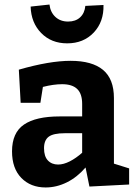

<svg xmlns="http://www.w3.org/2000/svg" viewBox="-20 -814 601 846"><path d="M482 -93 549 -72V-1L374 8L357 -76Q320 -33 274.5 -10.5Q229 12 181 12Q115 12 74 -30Q33 -72 33 -147Q33 -229 85.5 -265Q138 -301 243 -301H342V-356Q342 -401 320 -422Q298 -443 254 -443Q216 -443 169 -431L158 -361H71L63 -507Q198 -546 291 -546Q386 -546 434 -506Q482 -466 482 -382ZM236 -89Q260 -89 287.5 -103Q315 -117 342 -141V-227H266Q215 -227 194.5 -211.5Q174 -196 174 -161Q174 -125 191 -107Q208 -89 236 -89ZM115 -785 198 -794Q202 -760 224 -739.5Q246 -719 280 -719Q313 -719 333 -737.5Q353 -756 356 -788L436 -792Q438 -718 393 -670.5Q348 -623 276 -623Q206 -623 161.5 -668.5Q117 -714 115 -785Z"/></svg>

Font: Bitter Pro
Style: Bold
Weight: 700
Designer: Sol Matas, and Bitter project Authors
Foundry: Sol Matas
Version: Version 1.010